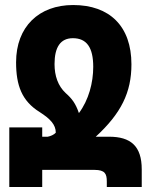

<svg xmlns="http://www.w3.org/2000/svg" viewBox="-20 -744 597 764"><path d="M294 -294C281 -332 267 -351 241 -374C211 -402 197 -442 197 -489C197 -557 221 -592 270 -592C325 -592 351 -555 351 -478C351 -415 333 -346 294 -294ZM170 -200H148V-237H17V0H148V-68H356C398 -68 405 -52 405 -22V0H544V-70C544 -163 500 -200 414 -200H361C462 -293 503 -376 503 -488C503 -640 416 -724 271 -724C135 -724 44 -638 44 -496C44 -404 67 -342 138 -298C180 -271 202 -248 202 -216C195 -208 181 -202 170 -200Z"/></svg>

Font: Noto Sans Armenian ExtraCondensed ExtraBold
Style: Regular
Weight: 800
Width: 2
Designer: Monotype Design Team
Foundry: Monotype Imaging Inc.
Version: Version 2.008